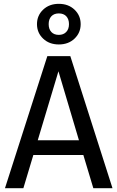

<svg xmlns="http://www.w3.org/2000/svg" viewBox="-20 -982 613 1002"><path d="M173 -856Q173 -901 205 -931.5Q237 -962 287 -962Q337 -962 369 -931.5Q401 -901 401 -856Q401 -811 369 -780.5Q337 -750 287 -750Q237 -750 205 -780.5Q173 -811 173 -856ZM234 -856Q234 -830 248 -815Q262 -800 287 -800Q311 -800 325.5 -815Q340 -830 340 -856Q340 -882 326 -897Q312 -912 287 -912Q262 -912 248 -897Q234 -882 234 -856ZM415 -173H154L102 0H6L227 -689H347L567 0H467ZM392 -250 285 -610 177 -250Z"/></svg>

Font: Wolseley Sans
Style: Regular
Weight: 400
Designer: Carrois Corporate & Edenspiekermann AG
Foundry: Carrois Corporate GbR & Edenspiekermann AG
Version: Version 4.202